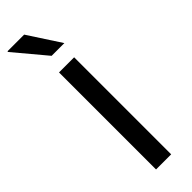

<svg xmlns="http://www.w3.org/2000/svg" viewBox="-259 -730 736 736"><g transform="rotate(-45 109.0 -361.5)"><path d="M73 0V-526H155V0ZM98 -591 -10 -720 -9 -723H81L167 -591Z"/></g></svg>

Font: Archivo Narrow
Style: Regular
Weight: 400
Designer: Hector Gatti
Foundry: Omnibus-Type
Version: Version 3.002